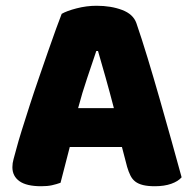

<svg xmlns="http://www.w3.org/2000/svg" viewBox="-20 -636 667 666"><path d="M194 -588Q211 -598 245.5 -607Q280 -616 315 -616Q365 -616 403.5 -601.5Q442 -587 453 -556Q471 -504 492 -435Q513 -366 534 -292.5Q555 -219 575 -147.5Q595 -76 610 -21Q598 -7 574 1.5Q550 10 517 10Q493 10 476.5 6Q460 2 449.5 -6Q439 -14 432.5 -27Q426 -40 421 -57L403 -126H222Q214 -96 206 -64Q198 -32 190 -2Q176 3 160.5 6.5Q145 10 123 10Q72 10 47.5 -7.5Q23 -25 23 -56Q23 -70 27 -84Q31 -98 36 -117Q43 -144 55.5 -184Q68 -224 83 -270.5Q98 -317 115 -366Q132 -415 147 -458.5Q162 -502 174.5 -536Q187 -570 194 -588ZM314 -459Q300 -417 282.5 -365.5Q265 -314 251 -261H375Q361 -315 346.5 -366.5Q332 -418 320 -459Z"/></svg>

Font: Baloo Tammudu
Style: Regular
Weight: 400
Designer: Omkar Shende and Ek Type
Foundry: Ek Type
Version: Version 1.007;PS 1.000;hotconv 1.0.88;makeotf.lib2.5.647800